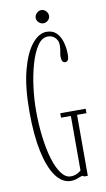

<svg xmlns="http://www.w3.org/2000/svg" viewBox="-92 -861 505 915"><g transform="rotate(-10 160.0 -403.0)"><path d="M175 10Q133 10 102 -33Q71 -76 54 -156.5Q37 -237 37 -349Q37 -468.5 58.2 -548.8Q79.5 -629 112.8 -669.5Q146 -710 183 -710Q213 -710 230.8 -692Q248.5 -674 256.5 -645.8Q264.5 -617.5 264.5 -586.5Q264.5 -566 259.5 -559Q254.5 -552 246 -552Q238 -552 233.2 -559.5Q228.5 -567 228.5 -581Q228.5 -590 230 -597.5Q231.5 -605 233 -614.2Q234.5 -623.5 234.5 -639Q234.5 -657.5 221 -672.2Q207.5 -687 185 -687Q156.5 -687 135 -655Q113.5 -623 98.8 -571.8Q84 -520.5 76.5 -461.8Q69 -403 69 -349Q69 -281.5 76.5 -220.8Q84 -160 98.2 -112.8Q112.5 -65.5 132.8 -38.5Q153 -11.5 178 -11.5Q195.5 -11.5 208.8 -18.2Q222 -25 228 -31V-295H180.5V-316.5H303.5V-295H258V0H240Q239.5 -1 237.5 -2.5Q235.5 -4 232 -4Q227.5 -4 219.8 -0.8Q212 2.5 201 6.2Q190 10 175 10ZM176.5 -752.5Q164 -752.5 154 -761.8Q144 -771 144 -783.5Q144 -796.5 154 -806.5Q164 -816.5 176.5 -816.5Q189 -816.5 198.8 -806.5Q208.5 -796.5 208.5 -783.5Q208.5 -771 198.8 -761.8Q189 -752.5 176.5 -752.5Z"/></g></svg>

Font: Imbue 48pt Thin
Style: Regular
Weight: 250
Designer: Tyler Finck
Foundry: Etcetera Type Company
Version: Version 1.102